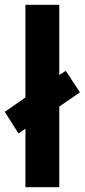

<svg xmlns="http://www.w3.org/2000/svg" viewBox="-36 -780 353 800"><path d="M70 0H211V-336L297 -395L238 -485L211 -467V-760H70V-374L-16 -314L41 -224L70 -244Z"/></svg>

Font: Noto Sans Telugu SemiCondensed
Style: Bold
Weight: 700
Width: 4
Designer: Jelle Bosma - Monotype Design Team
Foundry: Monotype Imaging Inc.
Version: Version 2.005